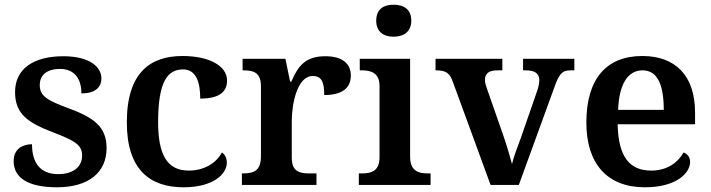

<svg xmlns="http://www.w3.org/2000/svg" viewBox="-20 -786 3020 816"><path d="M222 10C354 10 433 -51 433 -157C433 -248 377 -287 271 -326C181 -359 149 -378 149 -424C149 -466 177 -493 236 -493C293 -493 326 -455 326 -389C382 -389 411 -413 411 -453C411 -502 360 -547 249 -547C126 -547 44 -496 44 -395C44 -302 97 -265 207 -223C298 -188 329 -170 329 -125C329 -80 295 -46 227 -46C150 -46 116 -95 116 -173C80 -173 38 -156 38 -101C38 -32 97 10 222 10Z M760 10C886 10 944 -46 944 -95C944 -113 937 -129 923 -138C900 -94 849 -61 782 -61C690 -61 652 -129 652 -267C652 -441 693 -491 758 -491C815 -491 831 -434 831 -367C918 -367 945 -400 945 -444C945 -507 867 -548 756 -548C622 -548 519 -481 519 -266C519 -64 618 10 760 10Z M1008 0H1325V-49H1294C1253 -49 1220 -57 1220 -116V-270C1220 -347 1244 -463 1309 -463C1347 -463 1358 -437 1358 -382C1433 -382 1471 -411 1471 -465C1471 -514 1437 -547 1363 -547C1278 -547 1247 -506 1218 -439H1213L1193 -536H1011V-487H1014C1058 -487 1089 -478 1089 -419V-121C1089 -58 1056 -49 1011 -49H1008Z M1653 -630C1694 -630 1728 -650 1728 -698C1728 -748 1694 -766 1653 -766C1611 -766 1579 -748 1579 -698C1579 -650 1611 -630 1653 -630ZM1505 0H1810V-49H1798C1756 -49 1723 -61 1723 -120V-536H1509V-487H1518C1559 -487 1593 -475 1593 -420V-118C1593 -60 1560 -49 1518 -49H1505Z M1905 -437 2065 0H2185L2335 -412C2356 -473 2370 -487 2404 -487H2421V-536H2203V-487H2215C2254 -487 2272 -473 2272 -446C2272 -432 2269 -417 2263 -400L2194 -201C2180 -164 2162 -116 2156 -89C2147 -123 2132 -174 2116 -219L2050 -408C2045 -422 2041 -434 2041 -446C2041 -474 2058 -487 2094 -487H2115V-536H1831V-487C1875 -487 1891 -477 1905 -437Z M2721 10C2855 10 2913 -51 2913 -98C2913 -119 2900 -133 2885 -138C2862 -96 2816 -61 2748 -61C2655 -61 2608 -120 2605 -258H2934V-308C2934 -466 2849 -548 2710 -548C2558 -548 2472 -452 2472 -265C2472 -91 2560 10 2721 10ZM2801 -319H2607C2611 -428 2648 -487 2711 -487C2776 -487 2801 -422 2801 -319Z"/></svg>

Font: Noto Serif Sinhala SemiBold
Style: Regular
Weight: 600
Designer: Jelle Bosma - Monotype Design Team
Foundry: Monotype Imaging Inc.
Version: Version 2.007